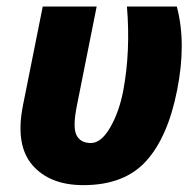

<svg xmlns="http://www.w3.org/2000/svg" viewBox="-20 -548 569 579"><path d="M351.6 -274.4Q374 -393.1 362.8 -528.3H513.2Q542.5 -418.5 514.2 -276.4Q486.3 -134.8 420.7 -62.3Q355 10.3 231.4 10.3Q129.9 10.3 77.6 -50.3Q25.4 -110.8 49.3 -230.5L108.9 -528.3H271.5L211.9 -229.5Q198.7 -164.1 210.7 -140.4Q222.7 -116.7 253.9 -116.7Q285.2 -116.7 312.3 -163.6Q339.4 -210.4 351.6 -274.4Z"/></svg>

Font: Roboto-BlackItalic
Style: Italic
Weight: 900
Italic angle: -12°
Designer: Google
Version: Version 1.100141; 2013